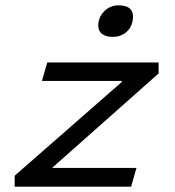

<svg xmlns="http://www.w3.org/2000/svg" viewBox="-20 -699 654 719"><path d="M471 0H35V-41L436 -392V-396H137L157 -465H574V-424L177 -72V-70H491ZM478 -638Q478 -604 457 -582.5Q436 -561 402 -561Q376 -561 362 -572Q348 -583 348 -603Q348 -634 370 -656.5Q392 -679 424 -679Q451 -679 464.5 -668.5Q478 -658 478 -638Z"/></svg>

Font: Intel One Mono
Style: Italic
Weight: 400
Italic angle: -16°
Monospace: yes
Designer: Fred Shallcrass
Foundry: Frere-Jones Type LLC
Version: Version 1.400;hotconv 1.1.0;makeotfexe 2.6.0;FJTRelease1.4